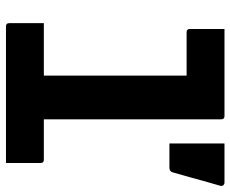

<svg xmlns="http://www.w3.org/2000/svg" viewBox="-86 -704 790 659"><g transform="rotate(90 309.5 -375.0)"><path d="M60 -130H240V-620H91Q80 -620 80 -631V-750H379Q390 -750 390 -739V-130H529Q540 -130 540 -119V0H71Q60 0 60 -11ZM556 -561H473V-750H607Q613 -750 616.5 -745.5Q620 -741 618 -735Q608 -700 601.5 -677.5Q595 -655 589 -632Q583 -609 572 -572Q569 -561 556 -561Z"/></g></svg>

Font: Recursive Mn Lnr St XBd
Style: Regular
Weight: 800
Monospace: yes
Version: Version 1.079;hotconv 1.0.112;makeotfexe 2.5.65598; ttfautoh